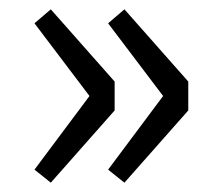

<svg xmlns="http://www.w3.org/2000/svg" viewBox="-20 -458 469 412"><path d="M89 -66 54 -94 172 -252 54 -408 89 -438 226 -283V-221ZM247 -66 212 -94 330 -252 212 -408 247 -438 384 -283V-221Z"/></svg>

Font: Source Sans 3
Style: Regular
Weight: 400
Designer: Paul D. Hunt
Foundry: Adobe
Version: Version 3.046;hotconv 1.0.118;makeotfexe 2.5.65603